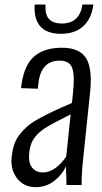

<svg xmlns="http://www.w3.org/2000/svg" viewBox="-20 -791 437 821"><path d="M240.2 -646.5Q180.2 -646.5 151.9 -678.7Q127.9 -707 127.9 -755.9Q127.9 -763.2 128.4 -771.5H174.8Q174.3 -764.6 174.3 -758.8Q174.3 -690.4 244.6 -690.4Q320.3 -690.4 332.5 -771.5H379.4Q371.6 -711.4 336.2 -679Q300.8 -646.5 240.2 -646.5ZM132.8 9.3Q82 9.3 53.2 -28.3Q28.8 -59.6 28.8 -103.5Q28.8 -111.8 29.8 -120.6Q33.2 -149.4 40.5 -172.1Q47.9 -194.8 63.2 -214.8Q78.6 -234.9 96.2 -250.2Q113.8 -265.6 145 -283Q176.3 -300.3 207.3 -314.9Q238.3 -329.6 287.6 -350.6L292 -392.1Q295.4 -424.8 295.4 -449.2Q295.4 -483.9 288.1 -502Q276.4 -531.7 234.9 -531.7Q154.3 -531.7 144 -432.6L141.6 -411.6L69.8 -414.1Q70.3 -418 72.3 -431.6Q84 -513.7 127 -550.3Q169.9 -586.9 244.6 -586.9Q320.8 -586.9 348.6 -541.5Q368.2 -508.8 368.2 -447.8Q368.2 -423.8 365.2 -396L335.9 -114.7Q329.1 -54.2 329.1 -10.7Q329.1 -5.4 329.1 0H264.2Q262.2 -59.1 262.2 -80.1Q244.6 -42 210.4 -16.4Q176.3 9.3 132.8 9.3ZM163.1 -53.7Q192.9 -53.7 219.2 -74Q245.6 -94.2 263.2 -122.1L282.2 -302.2Q193.8 -257.8 168 -240.2Q124 -210 111.3 -169.9Q106.9 -155.3 105 -137.7Q104 -128.9 104 -121.1Q104 -90.8 117.2 -74.2Q134.3 -53.7 163.1 -53.7Z"/></svg>

Font: Oswald
Style: Light
Weight: 300
Designer: Vernon Adams
Foundry: Vernon Adams
Version: 3.0; ttfautohint (v0.95.6-bc232) -l 8 -r 50 -G 200 -x 0 -w "